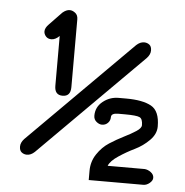

<svg xmlns="http://www.w3.org/2000/svg" viewBox="-49 -684 720 746"><g transform="rotate(5 311.0 -310.5)"><path d="M106.4 -75.2Q91.8 -61.5 76.2 -61.5Q64.5 -61.5 55.7 -68.4Q46.9 -75.2 46.9 -90.8Q46.9 -106.4 60.5 -121.1L461.9 -522.5Q476.6 -536.1 492.2 -536.1Q503.9 -536.1 512.7 -529.3Q521.5 -522.5 521.5 -506.8Q521.5 -491.2 507.8 -476.6ZM537.1 15.6H324.2V-20.5Q324.2 -56.6 343.8 -85.9Q363.3 -115.2 390.6 -132.8Q418 -150.4 445.3 -164.1Q472.7 -177.7 492.2 -190.4Q511.7 -203.1 511.7 -214.8Q511.7 -239.3 499.5 -245.1Q487.3 -251 441.4 -251H416Q388.7 -251 388.7 -235.4Q388.7 -221.7 379.4 -212.4Q370.1 -203.1 356.4 -203.1Q345.7 -203.1 335 -211.9Q324.2 -220.7 324.2 -235.4Q324.2 -269.5 351.1 -291Q377.9 -312.5 412.1 -312.5H441.4Q505.9 -312.5 539.6 -293.9Q573.2 -275.4 573.2 -214.8Q573.2 -185.5 548.3 -160.6Q523.4 -135.7 492.2 -120.6Q460.9 -105.5 430.7 -85.4Q400.4 -65.4 392.6 -45.9H537.1Q549.8 -44.9 561.5 -36.1Q573.2 -27.3 573.2 -14.6Q573.2 -3.9 561.5 5.9Q549.8 15.6 537.1 15.6ZM163.1 -532.2Q147.5 -516.6 131.8 -516.6Q118.2 -516.6 110.4 -525.4Q102.5 -534.2 102.5 -544.9Q102.5 -558.6 117.2 -573.2L165 -623Q179.7 -635.7 193.4 -635.7Q204.1 -635.7 214.8 -627.4Q225.6 -619.1 225.6 -602.5V-337.9Q225.6 -301.8 194.3 -301.8Q163.1 -301.8 163.1 -337.9Z"/></g></svg>

Font: Jura
Style: DemiBold
Weight: 600
Version: Version 2.4